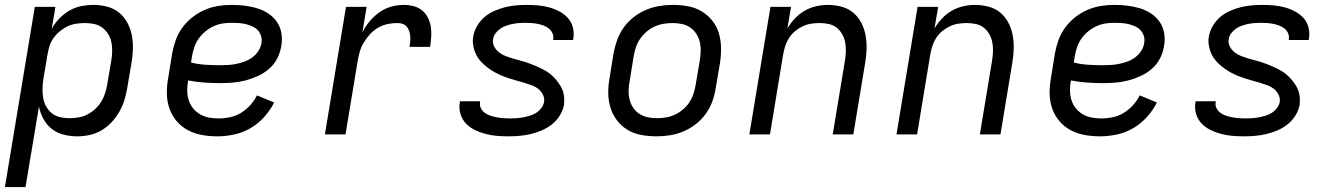

<svg xmlns="http://www.w3.org/2000/svg" viewBox="-24 -548 5444 783"><path d="M-4 215 118 -520H202L187 -431Q200 -454 218.5 -473Q237 -492 259.5 -505Q282 -518 307 -523Q332 -528 356 -528Q385 -528 412.5 -521Q440 -514 461 -497Q482 -480 495 -456Q508 -432 513.5 -404.5Q519 -377 518 -348Q517 -319 512 -290L495 -190Q491 -165 483.5 -140.5Q476 -116 463 -93Q450 -70 431.5 -50Q413 -30 390 -16.5Q367 -3 341.5 2.5Q316 8 291 8Q262 8 235 1Q208 -6 187 -22.5Q166 -39 153 -63Q140 -87 135 -114L80 215ZM259 -66Q277 -66 295.5 -69Q314 -72 331 -80.5Q348 -89 363 -102.5Q378 -116 388 -132Q398 -148 404 -166Q410 -184 413 -202L430 -302Q433 -321 433.5 -340Q434 -359 430 -377Q426 -395 416.5 -410Q407 -425 393 -435.5Q379 -446 360.5 -450Q342 -454 323 -454Q306 -454 288 -451.5Q270 -449 253.5 -441.5Q237 -434 222 -422Q207 -410 195.5 -394.5Q184 -379 178.5 -362Q173 -345 170 -327L153 -227Q150 -207 149.5 -187.5Q149 -168 152 -149.5Q155 -131 164 -114.5Q173 -98 187 -86.5Q201 -75 220 -70.5Q239 -66 259 -66Z M862 8Q830 8 799.5 2.5Q769 -3 742.5 -17Q716 -31 696.5 -54Q677 -77 667 -105.5Q657 -134 656.5 -166Q656 -198 662 -230L678 -330Q683 -357 692.5 -384Q702 -411 719.5 -435Q737 -459 760.5 -477.5Q784 -496 810.5 -507.5Q837 -519 864.5 -523.5Q892 -528 920 -528Q947 -528 973 -525Q999 -522 1024 -514.5Q1049 -507 1070 -493Q1091 -479 1105 -459Q1119 -439 1123.5 -413Q1128 -387 1123 -360Q1119 -334 1106.5 -309.5Q1094 -285 1073 -267Q1052 -249 1026.5 -237.5Q1001 -226 975.5 -219.5Q950 -213 924 -211Q898 -209 873 -209Q840 -209 807 -211.5Q774 -214 743 -220V-218Q739 -197 739.5 -177Q740 -157 746 -138.5Q752 -120 764 -105.5Q776 -91 792.5 -81.5Q809 -72 828.5 -68.5Q848 -65 868 -65Q891 -65 914.5 -70Q938 -75 958.5 -87.5Q979 -100 996 -118.5Q1013 -137 1024 -159L1094 -130Q1078 -98 1053 -70.5Q1028 -43 997 -25Q966 -7 931 0.5Q896 8 862 8ZM873 -282Q889 -282 906 -283Q923 -284 940 -287.5Q957 -291 973.5 -297Q990 -303 1004.5 -313.5Q1019 -324 1029 -339Q1039 -354 1042 -371Q1045 -386 1041 -400Q1037 -414 1028 -424Q1019 -434 1006 -440Q993 -446 979 -449.5Q965 -453 950 -454Q935 -455 920 -455Q901 -455 882.5 -452Q864 -449 846 -440.5Q828 -432 812.5 -419Q797 -406 785.5 -389.5Q774 -373 768 -354.5Q762 -336 759 -318L755 -293Q783 -286 813 -284Q843 -282 873 -282Z M1301 0 1387 -520H1471L1454 -416Q1465 -439 1483 -460.5Q1501 -482 1523.5 -498Q1546 -514 1571.5 -521Q1597 -528 1623 -528Q1643 -528 1662.5 -523Q1682 -518 1697 -506Q1712 -494 1721 -476Q1730 -458 1733 -438.5Q1736 -419 1734.5 -398Q1733 -377 1730 -357H1646Q1648 -368 1649 -379Q1650 -390 1649 -401Q1648 -412 1644.5 -422Q1641 -432 1634.5 -439.5Q1628 -447 1618 -450.5Q1608 -454 1597 -454Q1577 -454 1557 -450Q1537 -446 1518 -435Q1499 -424 1484.5 -408Q1470 -392 1459 -373.5Q1448 -355 1442.5 -335Q1437 -315 1434 -295L1385 0Z M2050 8Q2025 8 2001.5 6Q1978 4 1955.5 -2Q1933 -8 1912.5 -18Q1892 -28 1876.5 -44Q1861 -60 1854 -82.5Q1847 -105 1851 -129L1852 -135H1934V-133Q1931 -119 1937 -107Q1943 -95 1953.5 -87.5Q1964 -80 1976.5 -76Q1989 -72 2002 -69.5Q2015 -67 2028.5 -66Q2042 -65 2056 -65Q2069 -65 2082.5 -66Q2096 -67 2109.5 -69.5Q2123 -72 2136.5 -76Q2150 -80 2162 -87.5Q2174 -95 2183 -106.5Q2192 -118 2195 -132Q2197 -148 2190 -162Q2183 -176 2171 -185.5Q2159 -195 2144 -200.5Q2129 -206 2114 -210.5Q2099 -215 2084 -219Q2069 -223 2053.5 -228Q2038 -233 2023.5 -239Q2009 -245 1996 -252Q1983 -259 1970.5 -268Q1958 -277 1946.5 -287.5Q1935 -298 1926.5 -310.5Q1918 -323 1912.5 -337.5Q1907 -352 1905 -368Q1903 -384 1906 -400Q1910 -422 1922 -442.5Q1934 -463 1952 -478.5Q1970 -494 1992 -503.5Q2014 -513 2035.5 -518.5Q2057 -524 2079.5 -526Q2102 -528 2123 -528Q2147 -528 2170 -526Q2193 -524 2215 -518Q2237 -512 2257 -501.5Q2277 -491 2291.5 -475Q2306 -459 2312 -437Q2318 -415 2314 -391L2313 -385H2231L2232 -387Q2234 -401 2229 -412.5Q2224 -424 2214.5 -431.5Q2205 -439 2193.5 -443.5Q2182 -448 2169.5 -450.5Q2157 -453 2144 -454Q2131 -455 2117 -455Q2105 -455 2092.5 -454Q2080 -453 2067 -450.5Q2054 -448 2041 -443.5Q2028 -439 2017 -431.5Q2006 -424 1997.5 -413Q1989 -402 1987 -389Q1984 -372 1991.5 -358Q1999 -344 2011 -334.5Q2023 -325 2037.5 -319.5Q2052 -314 2067 -309.5Q2082 -305 2097.5 -301Q2113 -297 2127.5 -292Q2142 -287 2156.5 -281Q2171 -275 2185 -268Q2199 -261 2211.5 -252.5Q2224 -244 2234.5 -233Q2245 -222 2254 -209.5Q2263 -197 2269 -183Q2275 -169 2276.5 -153Q2278 -137 2276 -120Q2272 -98 2259 -77Q2246 -56 2227 -41Q2208 -26 2186 -16.5Q2164 -7 2141 -1.5Q2118 4 2095 6Q2072 8 2050 8Z M2654 8Q2622 8 2591.5 2.5Q2561 -3 2536 -18Q2511 -33 2493 -56Q2475 -79 2466 -107.5Q2457 -136 2456.5 -167Q2456 -198 2462 -230L2478 -330Q2483 -357 2492.5 -384Q2502 -411 2519 -435Q2536 -459 2559.5 -477.5Q2583 -496 2610 -507.5Q2637 -519 2664.5 -523.5Q2692 -528 2719 -528Q2751 -528 2781.5 -522.5Q2812 -517 2837 -502Q2862 -487 2880.5 -464Q2899 -441 2907.5 -412.5Q2916 -384 2916.5 -353Q2917 -322 2912 -290L2895 -190Q2891 -163 2881.5 -136Q2872 -109 2855 -85Q2838 -61 2814.5 -42.5Q2791 -24 2764 -12.5Q2737 -1 2709 3.5Q2681 8 2654 8ZM2654 -66Q2673 -66 2691.5 -69Q2710 -72 2727.5 -80Q2745 -88 2761 -101.5Q2777 -115 2787.5 -131Q2798 -147 2804 -165.5Q2810 -184 2813 -202L2830 -302Q2833 -322 2833.5 -341Q2834 -360 2829.5 -378Q2825 -396 2815 -411Q2805 -426 2790.5 -436Q2776 -446 2757.5 -450Q2739 -454 2720 -454Q2701 -454 2682.5 -451Q2664 -448 2646 -440Q2628 -432 2612.5 -418.5Q2597 -405 2586 -389Q2575 -373 2569 -354.5Q2563 -336 2560 -318L2544 -218Q2540 -198 2539.5 -179Q2539 -160 2543.5 -142Q2548 -124 2558 -109Q2568 -94 2583 -84Q2598 -74 2616.5 -70Q2635 -66 2654 -66Z M3032 0 3118 -520H3202L3187 -432Q3200 -454 3218 -473Q3236 -492 3258 -504.5Q3280 -517 3304 -522.5Q3328 -528 3352 -528Q3381 -528 3408.5 -520.5Q3436 -513 3456 -496Q3476 -479 3488.5 -455Q3501 -431 3506 -403.5Q3511 -376 3510 -347.5Q3509 -319 3504 -290L3456 0H3372L3422 -302Q3425 -321 3425.5 -340Q3426 -359 3422.5 -376.5Q3419 -394 3410 -409.5Q3401 -425 3387.5 -435.5Q3374 -446 3356 -450Q3338 -454 3319 -454Q3302 -454 3284.5 -451.5Q3267 -449 3250 -441Q3233 -433 3218.5 -421Q3204 -409 3194 -393.5Q3184 -378 3178.5 -361Q3173 -344 3170 -327L3116 0Z M3632 0 3718 -520H3802L3787 -432Q3800 -454 3818 -473Q3836 -492 3858 -504.5Q3880 -517 3904 -522.5Q3928 -528 3952 -528Q3981 -528 4008.5 -520.5Q4036 -513 4056 -496Q4076 -479 4088.5 -455Q4101 -431 4106 -403.5Q4111 -376 4110 -347.5Q4109 -319 4104 -290L4056 0H3972L4022 -302Q4025 -321 4025.5 -340Q4026 -359 4022.5 -376.5Q4019 -394 4010 -409.5Q4001 -425 3987.5 -435.5Q3974 -446 3956 -450Q3938 -454 3919 -454Q3902 -454 3884.5 -451.5Q3867 -449 3850 -441Q3833 -433 3818.5 -421Q3804 -409 3794 -393.5Q3784 -378 3778.5 -361Q3773 -344 3770 -327L3716 0Z M4462 8Q4430 8 4399.5 2.5Q4369 -3 4342.5 -17Q4316 -31 4296.5 -54Q4277 -77 4267 -105.5Q4257 -134 4256.5 -166Q4256 -198 4262 -230L4278 -330Q4283 -357 4292.5 -384Q4302 -411 4319.5 -435Q4337 -459 4360.5 -477.5Q4384 -496 4410.5 -507.5Q4437 -519 4464.5 -523.5Q4492 -528 4520 -528Q4547 -528 4573 -525Q4599 -522 4624 -514.5Q4649 -507 4670 -493Q4691 -479 4705 -459Q4719 -439 4723.5 -413Q4728 -387 4723 -360Q4719 -334 4706.5 -309.5Q4694 -285 4673 -267Q4652 -249 4626.5 -237.5Q4601 -226 4575.5 -219.5Q4550 -213 4524 -211Q4498 -209 4473 -209Q4440 -209 4407 -211.5Q4374 -214 4343 -220V-218Q4339 -197 4339.5 -177Q4340 -157 4346 -138.5Q4352 -120 4364 -105.5Q4376 -91 4392.5 -81.5Q4409 -72 4428.5 -68.5Q4448 -65 4468 -65Q4491 -65 4514.5 -70Q4538 -75 4558.5 -87.5Q4579 -100 4596 -118.5Q4613 -137 4624 -159L4694 -130Q4678 -98 4653 -70.5Q4628 -43 4597 -25Q4566 -7 4531 0.5Q4496 8 4462 8ZM4473 -282Q4489 -282 4506 -283Q4523 -284 4540 -287.5Q4557 -291 4573.5 -297Q4590 -303 4604.5 -313.5Q4619 -324 4629 -339Q4639 -354 4642 -371Q4645 -386 4641 -400Q4637 -414 4628 -424Q4619 -434 4606 -440Q4593 -446 4579 -449.5Q4565 -453 4550 -454Q4535 -455 4520 -455Q4501 -455 4482.5 -452Q4464 -449 4446 -440.5Q4428 -432 4412.5 -419Q4397 -406 4385.5 -389.5Q4374 -373 4368 -354.5Q4362 -336 4359 -318L4355 -293Q4383 -286 4413 -284Q4443 -282 4473 -282Z M5050 8Q5025 8 5001.5 6Q4978 4 4955.5 -2Q4933 -8 4912.5 -18Q4892 -28 4876.5 -44Q4861 -60 4854 -82.5Q4847 -105 4851 -129L4852 -135H4934V-133Q4931 -119 4937 -107Q4943 -95 4953.5 -87.5Q4964 -80 4976.5 -76Q4989 -72 5002 -69.5Q5015 -67 5028.5 -66Q5042 -65 5056 -65Q5069 -65 5082.5 -66Q5096 -67 5109.5 -69.5Q5123 -72 5136.5 -76Q5150 -80 5162 -87.5Q5174 -95 5183 -106.5Q5192 -118 5195 -132Q5197 -148 5190 -162Q5183 -176 5171 -185.5Q5159 -195 5144 -200.5Q5129 -206 5114 -210.5Q5099 -215 5084 -219Q5069 -223 5053.5 -228Q5038 -233 5023.5 -239Q5009 -245 4996 -252Q4983 -259 4970.5 -268Q4958 -277 4946.5 -287.5Q4935 -298 4926.5 -310.5Q4918 -323 4912.5 -337.5Q4907 -352 4905 -368Q4903 -384 4906 -400Q4910 -422 4922 -442.5Q4934 -463 4952 -478.5Q4970 -494 4992 -503.5Q5014 -513 5035.5 -518.5Q5057 -524 5079.5 -526Q5102 -528 5123 -528Q5147 -528 5170 -526Q5193 -524 5215 -518Q5237 -512 5257 -501.5Q5277 -491 5291.5 -475Q5306 -459 5312 -437Q5318 -415 5314 -391L5313 -385H5231L5232 -387Q5234 -401 5229 -412.5Q5224 -424 5214.5 -431.5Q5205 -439 5193.5 -443.5Q5182 -448 5169.5 -450.5Q5157 -453 5144 -454Q5131 -455 5117 -455Q5105 -455 5092.5 -454Q5080 -453 5067 -450.5Q5054 -448 5041 -443.5Q5028 -439 5017 -431.5Q5006 -424 4997.5 -413Q4989 -402 4987 -389Q4984 -372 4991.5 -358Q4999 -344 5011 -334.5Q5023 -325 5037.5 -319.5Q5052 -314 5067 -309.5Q5082 -305 5097.5 -301Q5113 -297 5127.5 -292Q5142 -287 5156.5 -281Q5171 -275 5185 -268Q5199 -261 5211.5 -252.5Q5224 -244 5234.5 -233Q5245 -222 5254 -209.5Q5263 -197 5269 -183Q5275 -169 5276.5 -153Q5278 -137 5276 -120Q5272 -98 5259 -77Q5246 -56 5227 -41Q5208 -26 5186 -16.5Q5164 -7 5141 -1.5Q5118 4 5095 6Q5072 8 5050 8Z"/></svg>

Font: Iosevka Extended
Style: Italic
Weight: 400
Width: 7
Italic angle: -9°
Monospace: yes
Designer: Belleve Invis
Foundry: Belleve Invis
Version: Version 32.5.0; ttfautohint (v1.8.4)